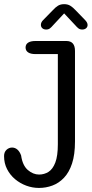

<svg xmlns="http://www.w3.org/2000/svg" viewBox="-77 -678 452 946"><path d="M49 -444Q49 -459.5 61.5 -467.8Q74 -476 98 -476H250Q292.5 -476 292.5 -427V19Q292.5 83.5 278 127.5Q263.5 171.5 238.2 198Q213 224.5 181.2 236.2Q149.5 248 115 248Q83 248 52.5 236.8Q22 225.5 -2.8 204.8Q-27.5 184 -42.2 155.2Q-57 126.5 -57 91Q-57 71.5 -45 60.2Q-33 49 -17.5 49Q-3 49 8.5 58.8Q20 68.5 27 88Q34 137 60 159.5Q86 182 115.5 182Q141 182 162 168.8Q183 155.5 195.5 123Q208 90.5 208 33V-411.5H98Q74 -411.5 61.5 -420Q49 -428.5 49 -444ZM342.5 -579Q354.5 -566.5 354.5 -555Q354.5 -545 347.2 -538.8Q340 -532.5 328 -532.5Q317 -532.5 309.5 -538.2Q302 -544 293.5 -554L239 -612L184.5 -553.5Q176 -543.5 168.8 -538Q161.5 -532.5 150.5 -532.5Q138.5 -532.5 131.5 -539Q124.5 -545.5 124.5 -555.5Q124.5 -568 135.5 -579L182.5 -627Q196.5 -642.5 209 -650Q221.5 -657.5 239 -657.5Q256.5 -657.5 269 -650Q281.5 -642.5 296 -627Z"/></svg>

Font: Sono
Style: Regular
Weight: 400
Designer: Tyler Finck
Foundry: Tyler Finck
Version: Version 2.112